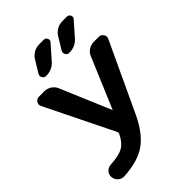

<svg xmlns="http://www.w3.org/2000/svg" viewBox="-274 -1085 1214 1214"><g transform="rotate(-45 333.0 -477.5)"><path d="M518 -963H558Q574 -963 581 -948Q588 -933 577 -921L497 -830Q462 -790 408 -790Q391 -790 382.5 -805Q374 -820 383 -835L432 -915Q445 -937 468 -950Q491 -963 518 -963ZM311 -963H351Q367 -963 374 -948Q381 -933 370 -921L290 -830Q255 -790 201 -790Q184 -790 175.5 -805Q167 -820 176 -835L225 -915Q238 -937 261 -950Q284 -963 311 -963ZM268 -221 43 -679Q34 -696 44.5 -713Q55 -730 75 -730H123Q149 -730 170.5 -716Q192 -702 202 -678L345 -340L488 -678Q497 -702 519 -716Q541 -730 567 -730H611Q630 -730 641 -713.5Q652 -697 644 -679L428 -217Q373 -100 300 -49.5Q227 1 101 8Q77 9 59.5 -7Q42 -23 40 -47Q38 -69 53 -86Q68 -103 91 -105Q170 -109 206.5 -130.5Q243 -152 268 -205Q271 -213 268 -221Z"/></g></svg>

Font: Rounded Mplus 1c Bold
Style: Bold
Weight: 700
Version: Version 1.059.20150529